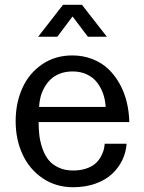

<svg xmlns="http://www.w3.org/2000/svg" viewBox="-20 -764 595 796"><path d="M319.8 -744.1 422.9 -611.8H344.2L280.8 -695.8L217.8 -611.8H138.2L241.2 -744.1ZM283.2 12.2Q211.9 12.2 157 -24.9Q102.1 -62 73.5 -124Q44.9 -186 44.9 -261.2Q44.9 -336.9 72.5 -398.4Q100.1 -460 154.3 -497.1Q208.5 -534.2 279.8 -534.2Q324.7 -534.2 363.3 -519Q401.9 -503.9 429.2 -477.8Q456.5 -451.7 476.1 -416.5Q495.6 -381.3 505.4 -341.1Q515.1 -300.8 516.1 -257.8H140.1Q140.1 -227.5 143.3 -201.7Q146.5 -175.8 156 -148.2Q165.5 -120.6 180.9 -101.3Q196.3 -82 222.4 -69.6Q248.5 -57.1 283.2 -57.1Q312.5 -57.1 335.7 -64.7Q358.9 -72.3 372.8 -83.7Q386.7 -95.2 396 -110.8Q405.3 -126.5 409.2 -140.1Q413.1 -153.8 414.1 -168H504.9Q502.4 -132.3 487.1 -100.3Q471.7 -68.4 444.6 -43Q417.5 -17.6 375.7 -2.7Q334 12.2 283.2 12.2ZM280.8 -467.8Q252 -467.8 228.5 -458.7Q205.1 -449.7 189.7 -434.8Q174.3 -419.9 163.6 -400.4Q152.8 -380.9 147.9 -361.1Q143.1 -341.3 142.1 -320.8H418Q416.5 -349.6 407.7 -375Q398.9 -400.4 382.8 -421.6Q366.7 -442.9 340.6 -455.3Q314.5 -467.8 280.8 -467.8Z"/></svg>

Font: Standard
Style: Regular
Weight: 400
Designer: Bryce Wilner
Version: Version 2.000;PS 2.0;hotconv 16.6.51;makeotf.lib2.5.65220 DE